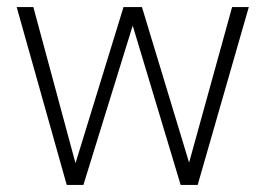

<svg xmlns="http://www.w3.org/2000/svg" viewBox="-20 -521 748 541"><path d="M168 0 27 -501H74L196 -49H189L328 -501H380L517 -49H509L634 -501H681L537 0H489L350 -462H358L215 0Z"/></svg>

Font: DM Sans 18pt ExtraLight
Style: Regular
Weight: 250
Designer: Colophon Foundry, Jonny Pinhorn
Foundry: Colophon Foundry
Version: Version 4.004;gftools[0.9.30]